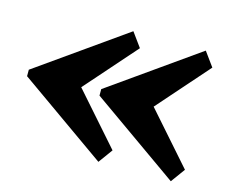

<svg xmlns="http://www.w3.org/2000/svg" viewBox="-78 -746 851 717"><g transform="rotate(15 347.5 -387.5)"><path d="M501 -387.5 675 -190 635 -135 295 -375V-400L635 -640L675 -585ZM221 -387.5 395 -190 355 -135 15 -375V-400L355 -640L395 -585Z"/></g></svg>

Font: Besley* Fatface
Style: Regular
Weight: 900
Designer: Owen Earl
Foundry: indestructible type*
Version: Version 3.000; ttfautohint (v1.8.3)